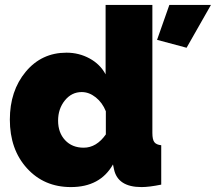

<svg xmlns="http://www.w3.org/2000/svg" viewBox="-20 -750 877 780"><path d="M20 -264Q20 -381 84.5 -458.5Q149 -536 250 -536Q301 -536 344 -512.5Q387 -489 409 -448V-730H599V-210Q599 -183 607 -172.5Q615 -162 635 -160V0Q586 10 555 10Q458 10 443 -63L439 -82Q387 10 268 10Q159 10 89.5 -66.5Q20 -143 20 -264ZM738 -556 618 -588 668 -730H837ZM410 -204V-298Q396 -333 369 -354.5Q342 -376 312 -376Q271 -376 243.5 -342Q216 -308 216 -260Q216 -211 244.5 -180.5Q273 -150 320 -150Q372 -150 410 -204Z"/></svg>

Font: Raleway-v4020 Black
Style: Regular
Weight: 900
Designer: Matt McInerney, Pablo Impallari, Rodrigo Fuenzalida
Foundry: Matt McInerney, Pablo Impallari, Rodrigo Fuenzalida
Version: Version 4.020;PS 004.020;hotconv 1.0.88;makeotf.lib2.5.64775